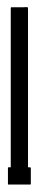

<svg xmlns="http://www.w3.org/2000/svg" viewBox="-20 -818 105 532"><path d="M9.8 -354.5V-698.7V-772V-790.5Q9.8 -796.9 10.3 -797.4Q10.7 -797.9 13.2 -797.9H21H45.4Q46.4 -797.9 48.8 -798.1Q51.3 -798.3 53.2 -798.3Q55.2 -798.3 56.6 -797.9Q57.6 -797.4 57.6 -792V-772.9V-692.9V-354.5Q64.5 -354.5 64.9 -354Q65.4 -353.5 65.4 -351.6V-345.2V-320.3V-309.6Q65.4 -306.6 64.5 -306.6Q62.5 -306.6 59.8 -306.6Q57.1 -306.6 53.7 -306.6Q50.3 -306.6 48.8 -306.6H17.6H6.3H2.4Q2 -307.1 2 -309.6V-317.4V-343.8V-350.6V-353.5Q2.9 -354.5 3.9 -354.5Z"/></svg>

Font: ERD_A
Style: Medium
Weight: 500
Version: Version 001.000